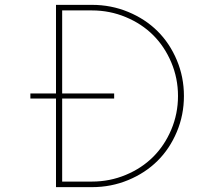

<svg xmlns="http://www.w3.org/2000/svg" viewBox="-20 -770 843 790"><path d="M210.4 -364.7H105V-385.3H210.4V-750H358.4Q437.5 -750 507.6 -720.9Q577.6 -691.9 627.9 -642.1Q678.2 -592.3 707.5 -522.7Q736.8 -453.1 736.8 -375Q736.8 -296.9 707.5 -227.3Q678.2 -157.7 627.9 -107.9Q577.6 -58.1 507.6 -29.1Q437.5 0 358.4 0H210.4ZM449.7 -364.7H235.8V-22.9H358.4Q431.6 -22.9 497.3 -50.3Q563 -77.6 610.1 -124.5Q657.2 -171.4 684.8 -236.8Q712.4 -302.2 712.4 -375Q712.4 -447.8 684.8 -513.2Q657.2 -578.6 610.1 -625.5Q563 -672.4 497.3 -699.7Q431.6 -727.1 358.4 -727.1H235.8V-385.3H449.7Z"/></svg>

Font: Spartan MB Thin
Style: Regular
Weight: 100
Designer: Matt Bailey, Mirko Velimirovic
Foundry: Matt Bailey
Version: Version 1.005